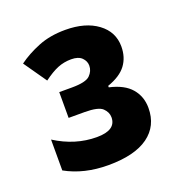

<svg xmlns="http://www.w3.org/2000/svg" viewBox="-90 -932 568 602"><g transform="rotate(-20 194.0 -630.5)"><path d="M190 -853Q257 -853 297.5 -823Q338 -793 338 -744Q338 -708 319 -682.5Q300 -657 257 -642V-637Q306 -626 329 -599Q352 -572 352 -534Q352 -474 306.5 -441Q261 -408 173 -408Q92 -408 31 -442V-545Q97 -503 169 -503Q233 -503 233 -546Q233 -563 219 -576.5Q205 -590 159 -590H106V-676H148Q195 -676 209 -690Q223 -704 223 -722Q223 -737 211.5 -748.5Q200 -760 176 -760Q152 -760 131 -751.5Q110 -743 83 -723L30 -799Q60 -821 99.5 -837Q139 -853 190 -853Z"/></g></svg>

Font: Noto Sans ExtraBold
Style: Regular
Weight: 800
Designer: Monotype Design Team
Foundry: Monotype Imaging Inc.
Version: Version 2.007